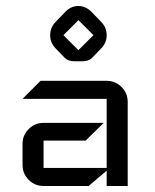

<svg xmlns="http://www.w3.org/2000/svg" viewBox="-20 -619 515 639"><path d="M405 0H335V-51L275 0H125Q96 0 75.5 -20.5Q55 -41 55 -70V-140Q55 -169 75.5 -189.5Q96 -210 125 -210H325L265 -151H125V-60H335V-290H55L115 -350H335Q364 -350 384.5 -329.5Q405 -309 405 -280ZM335 -502Q335 -476 316 -457L286 -426Q275 -415 253 -415H229Q207 -415 196 -426L166 -457Q147 -476 147 -502Q147 -528 166 -547L196 -578Q215 -599 241 -599Q266 -599 286 -578L316 -547Q335 -528 335 -502ZM291 -502 241 -552 191 -502 241 -452Z"/></svg>

Font: Iceland
Style: Regular
Weight: 400
Designer: Cyreal (www.cyreal.org)
Foundry: Cyreal (www.cyreal.org)
Version: Version 1.001